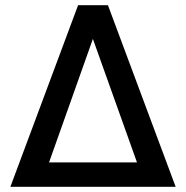

<svg xmlns="http://www.w3.org/2000/svg" viewBox="-20 -720 717 740"><path d="M657 0H20L281 -700H396ZM169 -94H508L338 -570Z"/></svg>

Font: KoHo SemiBold
Style: Regular
Weight: 600
Designer: Cadson Demak & Katatrad Team
Foundry: Cadson Demak Co.,Ltd.
Version: Version 1.000; ttfautohint (v1.6)